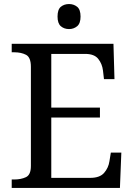

<svg xmlns="http://www.w3.org/2000/svg" viewBox="-20 -931 663 951"><path d="M38 0V-42H51Q84 -42 108.5 -53.5Q133 -65 133 -109V-600Q133 -647 109 -659.5Q85 -672 51 -672H38V-714H542L547 -539H495L490 -582Q486 -615 466.5 -639.5Q447 -664 402 -664H234V-398H475V-349H234V-50H427Q474 -50 495.5 -74.5Q517 -99 522 -132L529 -175H581L574 0ZM322 -787Q298 -787 281.5 -801Q265 -815 265 -849Q265 -884 281.5 -897.5Q298 -911 322 -911Q345 -911 362 -897.5Q379 -884 379 -849Q379 -815 362 -801Q345 -787 322 -787Z"/></svg>

Font: Noto Serif Dives Akuru
Style: Regular
Weight: 400
Designer: Fernando Caro
Foundry: Fernando Caro
Version: Version 2.000; ttfautohint (v1.8.4.7-5d5b)